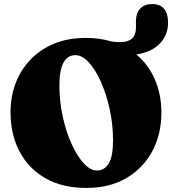

<svg xmlns="http://www.w3.org/2000/svg" viewBox="-20 -907 849 947"><path d="M403 -720Q472 -720 532 -702Q580 -696 605.8 -703.5Q631.5 -711 641 -728.8Q650.5 -746.5 650.5 -771.5V-801.5Q650.5 -842 671.5 -864.5Q692.5 -887 730.5 -887Q770 -887 789.5 -863.2Q809 -839.5 809 -796Q809 -734 767.8 -691.5Q726.5 -649 652 -638.5Q711.5 -589.5 743.8 -515.5Q776 -441.5 776 -351Q776 -245 731 -161Q686 -77 603 -28.5Q520 20 405.5 20Q289 20 205.5 -27Q122 -74 77 -158.5Q32 -243 32 -355Q32 -430.5 57.2 -496.8Q82.5 -563 130.5 -613.2Q178.5 -663.5 247.2 -691.8Q316 -720 403 -720ZM537.5 -214.5Q537.5 -293.5 521 -368.5Q504.5 -443.5 477.5 -503.8Q450.5 -564 417.8 -599.5Q385 -635 352.5 -635Q273 -635 273 -486Q273 -405.5 289.8 -330.2Q306.5 -255 333.8 -195.5Q361 -136 393.5 -101Q426 -66 457.5 -66Q496.5 -66 517 -101.8Q537.5 -137.5 537.5 -214.5Z"/></svg>

Font: Fraunces 9pt S050 Black
Style: Regular
Weight: 900
Version: Version 1.000; ttfautohint (v1.8.3)